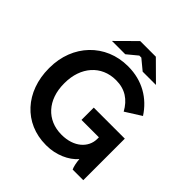

<svg xmlns="http://www.w3.org/2000/svg" viewBox="-232 -1042 1216 1216"><g transform="rotate(45 376.0 -434.0)"><path d="M201 -752H320L389 -809H407L476 -752H595L468 -878H328ZM370 10H377C459 10 540 -25 584 -77C586 -49 593 -15 601 0H696V-372H418V-262H574V-248C574 -170 506 -106 396 -106H394C264 -106 177 -202 177 -346V-352C177 -495 264 -595 394 -595H396C476 -595 532 -557 570 -488L676 -555C614 -651 515 -711 388 -711H386C187 -711 41 -559 41 -352V-347C41 -139 176 10 370 10Z"/></g></svg>

Font: Fixel Display SemiBold
Style: Regular
Weight: 600
Designer: AlfaBravo + MacPaw
Foundry: Kyrylo Tkachov, Marchela Mozhyna, Serhii Makarenko, Maria Weinstein, Zakhar Kryvoshyya
Version: Version 1.211